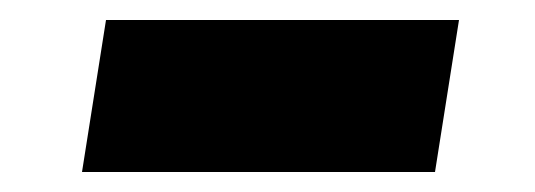

<svg xmlns="http://www.w3.org/2000/svg" viewBox="-20 -368 535 192"><path d="M62 -196 86 -348H439L415 -196Z"/></svg>

Font: Nunito Sans 7pt SemiExpanded Black
Style: Italic
Weight: 900
Width: 6
Italic angle: -9°
Designer: Vernon Adams
Foundry: Vernon Adams
Version: Version 3.101;gftools[0.9.27]